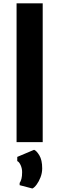

<svg xmlns="http://www.w3.org/2000/svg" viewBox="-20 -832 347 1124"><path d="M77 0V-812.5H230V0ZM169.5 271.5 95 252V239Q101.5 230 105.5 215Q109.5 200 109.5 175.5Q109.5 154 100.8 134.8Q92 115.5 81 111V86.5L179.5 45Q193.5 50 210.2 77.2Q227 104.5 227 153.5Q227 181 217.2 206Q207.5 231 194.2 248.8Q181 266.5 169.5 271.5Z"/></svg>

Font: Merriweather Sans
Style: Bold
Weight: 700
Designer: Eben Sorkin
Foundry: Eben Sorkin
Version: Version 1.008; ttfautohint (v1.7.19-72a1) -l 8 -r 50 -G 200 